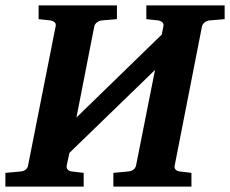

<svg xmlns="http://www.w3.org/2000/svg" viewBox="-37 -691 852 711"><path d="M794.9 -620.1 737.8 -615.2Q729 -614.3 721.2 -608.4Q713.4 -602.5 710.9 -592.8L609.9 -78.1Q607.9 -68.4 613.5 -62.7Q619.1 -57.1 627 -56.2L671.9 -50.8V0H382.8V-50.8L439.9 -56.2Q449.2 -57.1 457 -62.7Q464.8 -68.4 466.8 -78.1L537.1 -432.1L220.2 -125L210 -78.1Q208.5 -68.4 214.1 -62.7Q219.7 -57.1 228 -56.2L272.9 -50.8V0H-17.1V-50.8L41 -56.2Q50.3 -57.1 57.9 -62.7Q65.4 -68.4 66.9 -78.1L168.9 -592.8Q171.4 -602.5 165.8 -607.9Q160.2 -613.3 150.9 -615.2L106 -620.1V-670.9H396V-620.1L337.9 -615.2Q330.1 -614.3 322.3 -608.4Q314.5 -602.5 312 -592.8L246.1 -255.9L562 -563L567.9 -592.8Q570.3 -602.5 564.7 -607.9Q559.1 -613.3 550.8 -615.2L504.9 -620.1V-670.9H794.9Z"/></svg>

Font: Charis
Style: Bold Italic
Weight: 700
Italic angle: -11°
Designer: Walt Agee, Miriam Martin, Annie Olsen, Victor Gaultney, Lorna Priest, Alan Ward, Bob Hallissy, Martin Hosken, Sharon Cor
Foundry: SIL Global
Version: Version 7.000